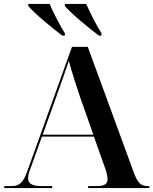

<svg xmlns="http://www.w3.org/2000/svg" viewBox="-20 -951 775 971"><path d="M295 -771H308V-783C283 -822 248 -890 231 -931H123V-921C149 -888 242 -810 295 -771ZM480 -771H493V-783C468 -822 434 -890 416 -931H308V-921C334 -888 427 -810 480 -771ZM2 0H244V-10H191C144 -10 122 -21 122 -50C122 -64 127 -81 136 -104L192 -260H455L514 -94C521 -73 524 -57 524 -45C524 -19 506 -10 468 -10H426V0H735V-10H728C693 -10 677 -25 658 -75L424 -714H344L118 -85C98 -28 78 -10 39 -10H2ZM196 -270 268 -471C288 -528 311 -591 328 -643C342 -591 366 -516 385 -460L452 -270Z"/></svg>

Font: Noto Serif Display SemiBold
Style: Regular
Weight: 600
Designer: Monotype Design Team
Foundry: Monotype Imaging Inc.
Version: Version 2.009